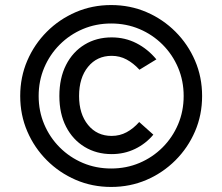

<svg xmlns="http://www.w3.org/2000/svg" viewBox="-20 -730 880 760"><path d="M420 10Q345 10 280 -18Q215 -46 165.5 -95.5Q116 -145 88 -210Q60 -275 60 -350Q60 -425 88 -490Q116 -555 165.5 -604.5Q215 -654 280 -682Q345 -710 420 -710Q495 -710 560 -682Q625 -654 674.5 -604.5Q724 -555 752 -490Q780 -425 780 -350Q780 -275 752 -210Q724 -145 674.5 -95.5Q625 -46 560 -18Q495 10 420 10ZM420 -63Q480 -63 532 -85Q584 -107 623.5 -146.5Q663 -186 685 -238Q707 -290 707 -350Q707 -410 685 -462Q663 -514 623.5 -553.5Q584 -593 532 -615Q480 -637 420 -637Q360 -637 308 -615Q256 -593 216.5 -553.5Q177 -514 155 -462Q133 -410 133 -350Q133 -290 155 -238Q177 -186 216.5 -146.5Q256 -107 308 -85Q360 -63 420 -63ZM422 -120Q362 -120 315 -148.5Q268 -177 241.5 -228.5Q215 -280 215 -350Q215 -421 241.5 -473Q268 -525 315 -553.5Q362 -582 422 -582Q475 -582 520 -559Q565 -536 599 -495L532 -454Q508 -480 481 -494.5Q454 -509 422 -509Q364 -509 328.5 -465.5Q293 -422 293 -350Q293 -279 328.5 -235.5Q364 -192 422 -192Q454 -192 481 -206.5Q508 -221 531 -247L587 -197Q557 -161 514.5 -140.5Q472 -120 422 -120Z"/></svg>

Font: Zen Kaku Gothic Antique
Style: Bold
Weight: 700
Designer: Yoshimichi Ohira
Foundry: Positype
Version: Version 1.001